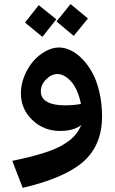

<svg xmlns="http://www.w3.org/2000/svg" viewBox="-20 -639 561 937"><path d="M409.2 -548.8 339.8 -463.9 255.9 -534.2 324.2 -619.1ZM254.9 -544.9 187 -459 102.1 -528.8 168.9 -613.8ZM268.1 -407.2Q294.9 -407.2 323.5 -394Q352.1 -380.9 379.9 -353Q407.7 -325.2 429.4 -286.4Q451.2 -247.6 464.6 -191.4Q478 -135.3 478 -70.8Q478 68.8 387.5 149.2Q296.9 229.5 90.8 277.8L40 146Q129.4 127.4 189.2 108.9Q249 90.3 286.1 68.4Q323.2 46.4 343 24.4Q362.8 2.4 377 -28.8Q338.9 0 272.9 0Q193.4 0 137.7 -53.5Q82 -106.9 82 -184.1Q82 -226.1 98.6 -267.3Q115.2 -308.6 141.4 -339.1Q167.5 -369.6 201.2 -388.4Q234.9 -407.2 268.1 -407.2ZM295.9 -125Q340.3 -125 375 -131.8Q367.7 -169.4 354 -198.7Q340.3 -228 324.2 -244.6Q308.1 -261.2 292 -269.5Q275.9 -277.8 261.2 -277.8Q231 -277.8 205.1 -251.7Q179.2 -225.6 179.2 -192.9Q179.2 -160.2 209.2 -142.6Q239.3 -125 295.9 -125Z"/></svg>

Font: FiraGO SemiBold
Style: Italic
Weight: 600
Italic angle: -8°
Designer: bBox Type GmbH
Foundry: bBox Type GmbH
Version: Version 1.001;PS 001.001;hotconv 1.0.88;makeotf.lib2.5.64775